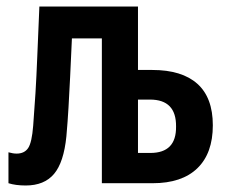

<svg xmlns="http://www.w3.org/2000/svg" viewBox="-20 -563 699 590"><path d="M59 7Q28 7 6 0V-95Q20 -91 31 -91Q55 -91 66.5 -108Q78 -125 82 -177Q86 -228 89 -277Q92 -326 94.5 -388.5Q97 -451 101 -543H404V-348H448Q539 -348 586.5 -305.5Q634 -263 634 -178Q634 -92 586.5 -46Q539 0 449 0H293V-445H201Q198 -377 195.5 -326.5Q193 -276 190.5 -232.5Q188 -189 184 -144Q176 -64 146 -28.5Q116 7 59 7ZM404 -93H442Q522 -93 521 -174Q522 -257 441 -257H404Z"/></svg>

Font: Noto Sans ExtraCondensed SemiBold
Style: Regular
Weight: 600
Width: 2
Designer: Monotype Design Team
Foundry: Monotype Imaging Inc.
Version: Version 2.013; ttfautohint (v1.8.4.7-5d5b)